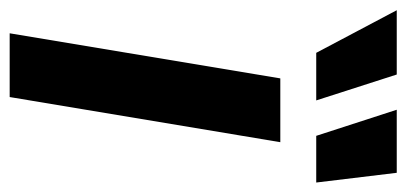

<svg xmlns="http://www.w3.org/2000/svg" viewBox="-262 -584 820 387"><g transform="rotate(90 147.5 -390.0)"><path d="M20.6 0 111.5 -545.5H240.1L149.1 0ZM103.7 -780.2 155.9 -617.9H60L-25.9 -780.2ZM174.7 -780.2H301.8L321.4 -617.9H227.3Z"/></g></svg>

Font: Inter P Semi Bold
Style: Italic
Weight: 600
Italic angle: 9.39999°
Designer: Rasmus Andersson
Foundry: rsms
Version: Version 3.018;git-588b23468